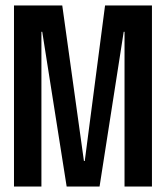

<svg xmlns="http://www.w3.org/2000/svg" viewBox="-20 -680 605 700"><path d="M31 0V-660H207L286 -93H289L363 -660H534V0H434V-564H431L343 0H223L134 -564H131V0Z"/></svg>

Font: Bricolage Grotesque 96pt Condensed Medium
Style: Regular
Weight: 500
Width: 3
Designer: Mathieu Triay
Foundry: Atelier Triay
Version: Version 1.001; ttfautohint (v1.8.4.7-5d5b);gftools[0.9.33.de